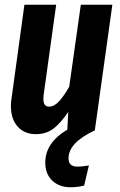

<svg xmlns="http://www.w3.org/2000/svg" viewBox="-20 -550 506 810"><path d="M269 118Q269 153 307 153Q327 153 355 148L335 233Q305 240 278 240Q230 240 200.5 212Q171 184 171 136Q171 52 264 -3L268 -78Q238 -33 207 -8.5Q176 16 131 16Q83 16 54.5 -16Q26 -48 26 -103Q26 -119 29 -137L83 -530H217L164 -149Q163 -143 163 -133Q163 -100 187 -100Q209 -100 230 -123.5Q251 -147 272 -184L321 -530H454L380 0Q269 52 269 118Z"/></svg>

Font: Fira Sans Extra Condensed SemiBold
Style: Italic
Weight: 600
Width: 3
Italic angle: -8°
Designer: Carrois Corporate & Edenspiekermann AG
Foundry: Carrois Corporate GbR & Edenspiekermann AG
Version: Version 4.203